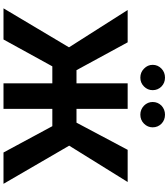

<svg xmlns="http://www.w3.org/2000/svg" viewBox="49 -1036 986 1125"><g transform="rotate(90 542.5 -473.0)"><path d="M617.2 -727.5Q617.2 -545.9 617.2 0Q580.1 0 467.8 0Q467.8 -181.6 467.8 -727.5Q504.9 -727.5 617.2 -727.5ZM28.3 0Q85.9 -95.7 256.8 -383.8Q202.1 -469.7 38.1 -727.5Q85.9 -727.5 227.5 -727.5Q268.6 -652.3 390.6 -427.7Q467.8 -427.7 698.2 -427.7Q738.3 -502.9 857.4 -727.5Q904.3 -727.5 1045.9 -727.5Q992.2 -641.6 833 -384.8Q888.7 -288.1 1056.6 0Q1010.7 0 873 0Q834 -71.3 718.8 -286.1Q631.8 -286.1 368.2 -286.1Q329.1 -214.8 210.9 0Q165 0 28.3 0ZM434.6 -801.8Q403.3 -801.8 381.8 -823.2Q359.4 -844.7 359.4 -874Q359.4 -904.3 381.8 -925.8Q403.3 -946.3 434.6 -946.3Q464.8 -946.3 486.3 -925.8Q507.8 -904.3 507.8 -874Q507.8 -844.7 486.3 -823.2Q464.8 -801.8 434.6 -801.8ZM651.4 -801.8Q621.1 -801.8 598.6 -823.2Q577.1 -844.7 577.1 -874Q577.1 -904.3 598.6 -925.8Q621.1 -946.3 651.4 -946.3Q682.6 -946.3 704.1 -925.8Q725.6 -904.3 725.6 -874Q725.6 -844.7 704.1 -823.2Q682.6 -801.8 651.4 -801.8Z"/></g></svg>

Font: DeepSea
Style: Bold
Weight: 700
Designer: Stem
Version: Version 3.019;git-0a5106e0b